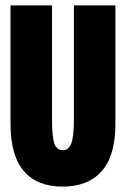

<svg xmlns="http://www.w3.org/2000/svg" viewBox="-20 -680 467 712"><path d="M19 -221V-660H173V-235Q173 -173 181.5 -148Q190 -123 213 -123Q235 -123 244.5 -148.5Q254 -174 254 -235V-660H408V-221Q408 -102 357 -45Q306 12 213 12Q117 12 68 -46Q19 -104 19 -221Z"/></svg>

Font: Bricolage Grotesque 96pt Condensed ExBd
Style: Regular
Weight: 800
Width: 3
Designer: Mathieu Triay
Foundry: Atelier Triay
Version: Version 1.001;Glyphs 3.2 (3207)